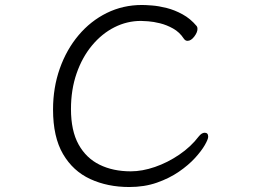

<svg xmlns="http://www.w3.org/2000/svg" viewBox="-20 -733 1040 771"><path d="M816 -184Q816 -174 802.5 -150.5Q789 -127 763 -98.5Q737 -70 698.5 -43.5Q660 -17 610 0.5Q560 18 499 18Q412 18 342.5 -14Q273 -46 233 -114.5Q193 -183 193 -293Q193 -381 220 -457.5Q247 -534 295.5 -591.5Q344 -649 409 -681Q474 -713 550 -713Q564 -713 590.5 -711Q617 -709 649 -701Q681 -693 713 -675.5Q745 -658 770 -628Q773 -624 773 -617Q773 -603 760 -586Q747 -569 733 -569Q724 -569 718 -578Q701 -604 675 -618.5Q649 -633 622.5 -639.5Q596 -646 575 -647.5Q554 -649 546 -649Q490 -649 439.5 -623.5Q389 -598 349.5 -550.5Q310 -503 287.5 -438Q265 -373 265 -295Q265 -208 295.5 -153Q326 -98 380 -71.5Q434 -45 505 -45Q551 -45 602 -62.5Q653 -80 700 -112Q747 -144 778 -185Q790 -200 802 -200Q816 -200 816 -184Z"/></svg>

Font: Moon Stars Kai T
Style: Regular
Weight: 400
Designer: GuiWonder
Version: Version 1.101